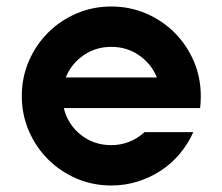

<svg xmlns="http://www.w3.org/2000/svg" viewBox="-20 -560 683 590"><path d="M322 -540Q379 -540 429 -518.5Q479 -497 516.5 -459.5Q554 -422 575.5 -372Q597 -322 597 -265Q597 -255 596.5 -246Q596 -237 595 -228H176Q188 -178 228 -146Q268 -114 322 -114Q351 -114 377.5 -124.5Q404 -135 424 -154H574Q558 -118 532.5 -87.5Q507 -57 474 -35.5Q441 -14 402.5 -2Q364 10 322 10Q265 10 215 -11.5Q165 -33 127.5 -70.5Q90 -108 68.5 -158Q47 -208 47 -265Q47 -322 68.5 -372Q90 -422 127.5 -459.5Q165 -497 215 -518.5Q265 -540 322 -540ZM322 -416Q274 -416 236.5 -390Q199 -364 182 -322H462Q445 -364 407.5 -390Q370 -416 322 -416Z"/></svg>

Font: Afrihost Sans Med
Style: Regular
Weight: 500
Designer: Afrihost SP Pty Ltd
Version: Version 1.000